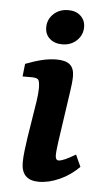

<svg xmlns="http://www.w3.org/2000/svg" viewBox="-48 -637 370 677"><g transform="rotate(5 137.0 -299.0)"><path d="M115 7Q53 7 53 -56Q53 -75 56 -99.5Q59 -124 62 -144L83 -276Q85 -292 86 -301.5Q87 -311 87 -321Q87 -348 80.5 -353Q74 -358 59 -358H26L31 -403Q65 -416 91 -422Q117 -428 140 -428Q173 -428 188 -415Q203 -402 203 -374Q203 -363 201.5 -348Q200 -333 198 -321L172 -142Q170 -128 168.5 -114Q167 -100 167 -92Q167 -74 178 -74Q187 -74 201.5 -80.5Q216 -87 238 -100L257 -58Q226 -27 188 -10Q150 7 115 7ZM155 -483Q128 -483 111 -498Q94 -513 94 -538Q94 -566 114.5 -585.5Q135 -605 167 -605Q194 -605 210.5 -589.5Q227 -574 227 -550Q227 -522 206.5 -502.5Q186 -483 155 -483Z"/></g></svg>

Font: Rasa SemiBold
Style: Italic
Weight: 600
Italic angle: -7.10001°
Designer: Anna Giedrys (Yrsa+Rasa design), David Brezina (Yrsa art-direction, Rasa art-direction, design)
Foundry: Rosetta Type Foundry
Version: Version 2.004